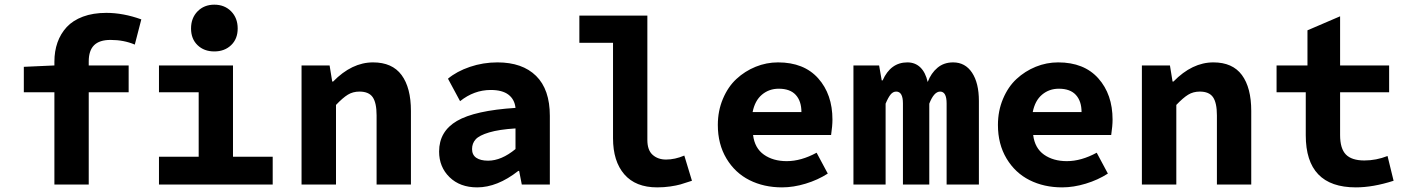

<svg xmlns="http://www.w3.org/2000/svg" viewBox="-20 -790 6036 822"><path d="M212.9 0V-395H82V-503.9L212.9 -509.8V-525.9Q212.9 -570.8 226.1 -608.2Q239.3 -645.5 265.6 -674.1Q292 -702.6 335.2 -718.8Q378.4 -734.9 435.1 -734.9Q507.8 -734.9 585 -707L557.1 -599.1Q510.3 -619.1 453.1 -619.1Q405.8 -619.1 382.8 -596.4Q359.9 -573.7 359.9 -526.9V-509.8H530.8V-395H359.9V0Z M797.9 -668Q797.9 -712.9 825.9 -741.5Q854 -770 897.5 -770Q941.4 -770 969.5 -741.5Q997.6 -712.9 997.6 -668Q997.6 -623.5 969.5 -596.7Q941.4 -569.8 897.5 -569.8Q853.5 -569.8 825.7 -596.7Q797.9 -623.5 797.9 -668ZM660.6 0V-119.1H830.6V-395H660.6V-509.8H977.5V-119.1H1147.5V0Z M1271 0V-509.8H1391.1L1402.3 -440.9H1406.2Q1486.3 -522.9 1577.1 -522.9Q1659.2 -522.9 1699.2 -468.8Q1739.3 -414.6 1739.3 -314.9V0H1592.3V-295.9Q1592.3 -349.6 1575.7 -373.8Q1559.1 -397.9 1519 -397.9Q1490.7 -397.9 1469 -384.5Q1447.3 -371.1 1418.5 -340.8V0Z M2022.9 12.2Q1949.2 12.2 1904.5 -31.5Q1859.9 -75.2 1859.9 -141.1Q1859.9 -227.5 1936.3 -272.2Q2012.7 -316.9 2187 -328.1Q2183.1 -364.7 2156.7 -384.8Q2130.4 -404.8 2081.1 -404.8Q2009.8 -404.8 1949.7 -356.9L1897.9 -453.1Q1935.1 -484.4 1991.7 -503.7Q2048.3 -522.9 2109.9 -522.9Q2216.3 -522.9 2275.1 -465.1Q2334 -407.2 2334 -293.9V0H2213.9L2202.6 -58.1H2198.7Q2108.9 12.2 2022.9 12.2ZM2069.8 -102.1Q2126.5 -102.1 2187 -151.9V-240.2Q2116.7 -235.8 2074.2 -223.1Q2031.7 -210.4 2016.4 -193.4Q2001 -176.3 2001 -151.9Q2001 -127 2019 -114.5Q2037.1 -102.1 2069.8 -102.1Z M2793.5 12.2Q2701.2 12.2 2652.8 -43.7Q2604.5 -99.6 2604.5 -198.2V-606.9H2460.4V-723.1H2751.5V-190.9Q2751.5 -147 2774.2 -127Q2796.9 -106.9 2831.5 -106.9Q2869.6 -106.9 2909.7 -124L2942.4 -16.1Q2910.6 -5.4 2893.3 -0.5Q2876 4.4 2849.4 8.3Q2822.8 12.2 2793.5 12.2Z M3328.1 12.2Q3250.5 12.2 3188.7 -18.8Q3127 -49.8 3090.1 -111.3Q3053.2 -172.9 3053.2 -254.9Q3053.2 -315.4 3075 -366.9Q3096.7 -418.5 3132.8 -451.9Q3168.9 -485.4 3215.1 -504.2Q3261.2 -522.9 3311 -522.9Q3421.9 -522.9 3482.9 -454.6Q3543.9 -386.2 3543.9 -277.8Q3543.9 -251.5 3538.1 -211.9H3204.1Q3210.9 -155.8 3250.5 -127.9Q3290 -100.1 3348.1 -100.1Q3409.7 -100.1 3476.1 -136.2L3523.9 -46.9Q3481.4 -19.5 3429.2 -3.7Q3377 12.2 3328.1 12.2ZM3202.1 -310.1H3411.1Q3411.1 -356.9 3387 -383.5Q3362.8 -410.2 3314 -410.2Q3272.5 -410.2 3242.2 -384.8Q3211.9 -359.4 3202.1 -310.1Z M3633.8 0V-509.8H3743.7L3754.9 -445.8H3758.8Q3793 -522.9 3864.7 -522.9Q3897.9 -522.9 3920.2 -501.5Q3942.4 -480 3951.7 -439Q3966.3 -477.1 3993.7 -500Q4021 -522.9 4060.5 -522.9Q4112.3 -522.9 4141.6 -478.8Q4170.9 -434.6 4170.9 -357.9V0H4032.7V-347.2Q4032.7 -397.9 4004.9 -397.9Q3978.5 -397.9 3958.5 -346.2V0H3845.7V-347.2Q3845.7 -397.9 3816.9 -397.9Q3803.2 -397.9 3793 -385.5Q3782.7 -373 3771.5 -346.2V0Z M4527.3 12.2Q4449.7 12.2 4387.9 -18.8Q4326.2 -49.8 4289.3 -111.3Q4252.4 -172.9 4252.4 -254.9Q4252.4 -315.4 4274.2 -366.9Q4295.9 -418.5 4332 -451.9Q4368.2 -485.4 4414.3 -504.2Q4460.4 -522.9 4510.3 -522.9Q4621.1 -522.9 4682.1 -454.6Q4743.2 -386.2 4743.2 -277.8Q4743.2 -251.5 4737.3 -211.9H4403.3Q4410.2 -155.8 4449.7 -127.9Q4489.3 -100.1 4547.4 -100.1Q4608.9 -100.1 4675.3 -136.2L4723.1 -46.9Q4680.7 -19.5 4628.4 -3.7Q4576.2 12.2 4527.3 12.2ZM4401.4 -310.1H4610.4Q4610.4 -356.9 4586.2 -383.5Q4562 -410.2 4513.2 -410.2Q4471.7 -410.2 4441.4 -384.8Q4411.1 -359.4 4401.4 -310.1Z M4868.7 0V-509.8H4988.8L5000 -440.9H5003.9Q5084 -522.9 5174.8 -522.9Q5256.8 -522.9 5296.9 -468.8Q5336.9 -414.6 5336.9 -314.9V0H5189.9V-295.9Q5189.9 -349.6 5173.3 -373.8Q5156.7 -397.9 5116.7 -397.9Q5088.4 -397.9 5066.7 -384.5Q5044.9 -371.1 5016.1 -340.8V0Z M5784.7 12.2Q5570.3 12.2 5570.3 -210.9V-395H5445.3V-509.8H5577.6V-660.2L5717.3 -720.2V-509.8H5927.2V-395H5717.3V-211.9Q5717.3 -153.8 5742.2 -128.4Q5767.1 -103 5821.3 -103Q5871.6 -103 5920.4 -122.1L5946.3 -16.1Q5858.4 12.2 5784.7 12.2Z"/></svg>

Font: Office Code Pro Bold
Style: Regular
Weight: 700
Designer: Nathan Rutzky & Paul D. Hunt
Foundry: Adobe Systems Incorporated
Version: Version 1.004;PS 001.004;hotconv 1.0.70;makeotf.lib2.5.58329